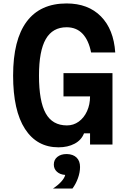

<svg xmlns="http://www.w3.org/2000/svg" viewBox="-20 -838 740 1113"><path d="M319 16Q194 16 125 -90.5Q56 -197 56 -400Q56 -607 134.5 -712.5Q213 -818 366 -818Q491 -818 565 -743Q639 -668 648 -534H508Q494 -605 458.5 -642.5Q423 -680 366 -680Q285 -680 245.5 -611.5Q206 -543 206 -400Q206 -251 245 -181Q284 -111 368 -111Q406 -111 436.5 -133Q467 -155 484.5 -193.5Q502 -232 502 -279H348V-414H632V0H502V-65H467Q452 -26 412.5 -5Q373 16 319 16ZM287 255Q316 236 335 215Q354 194 358 176Q328 174 310 157.5Q292 141 292 116Q292 88 312.5 71.5Q333 55 366 55Q366 55 367 55Q368 55 368 55Q404 56 424 75.5Q444 95 444 130Q444 161 432 194.5Q420 228 400 255Z"/></svg>

Font: Martian Mono SemiBold
Style: Regular
Weight: 600
Monospace: yes
Designer: Roman Shamin
Foundry: Evil Martians
Version: Version 1.000; ttfautohint (v1.8.4.7-5d5b)